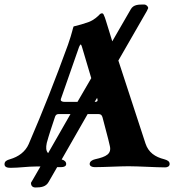

<svg xmlns="http://www.w3.org/2000/svg" viewBox="-24 -738 771 850"><path d="M22 5C62 5 97 -1 137 -1H155L121 58C115 67 113 72 113 72C113 82 118 92 133 92C158 92 179 89 191 68L229 2H246C261 2 269 -3 269 -12C269 -22 261 -29 249 -32L364 -233H412C423 -233 427 -228 430 -218C440 -177 454 -130 462 -93C471 -57 447 -44 397 -33C384 -30 373 -23 373 -12C373 -3 383 2 395 2C436 2 506 -2 545 -2C590 -2 667 3 707 3C718 3 727 -2 727 -12C727 -24 717 -29 703 -33C663 -43 633 -63 620 -103L500 -470L626 -689C626 -690 632 -701 632 -702C632 -710 623 -718 614 -718C589 -718 567 -718 555 -697L473 -555C464 -586 454 -616 445 -646C442 -657 439 -664 435 -673C433 -678 430 -679 427 -679C425 -679 422 -678 419 -676C411 -667 393 -650 370 -641C345 -632 327 -627 302 -621C299 -617 296 -594 277 -540C221 -386 168 -251 103 -100C88 -66 58 -44 20 -33C6 -29 -4 -24 -4 -11C-4 1 7 5 22 5ZM245 -296C245 -299 246 -302 247 -304L326 -530C329 -536 331 -541 333 -541C335 -541 337 -537 339 -530L380 -392L319 -287H263C254 -287 245 -289 245 -296ZM183 -105C192 -139 206 -180 218 -216C221 -227 225 -233 235 -233H288L189 -60C179 -71 179 -85 183 -105ZM395 -287 406 -305V-304C407 -300 408 -298 408 -294C408 -289 404 -287 395 -287Z"/></svg>

Font: EB Garamond
Style: Bold
Weight: 700
Designer: Georg Duffner and Octavio Pardo
Foundry: Georg Duffner
Version: Version 1.000;PS 001.000;hotconv 1.0.88;makeotf.lib2.5.64775